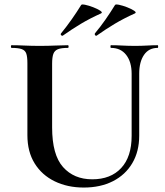

<svg xmlns="http://www.w3.org/2000/svg" viewBox="-20 -828 743 862"><path d="M571 -497Q571 -550 546.5 -581.5Q522 -613 478 -613Q476 -613 476 -619Q476 -625 478 -625Q503 -625 529.5 -623.5Q556 -622 587 -622Q614 -622 640 -623.5Q666 -625 688 -625Q690 -625 690 -619Q690 -613 688 -613Q648 -613 626.5 -581.5Q605 -550 605 -497V-219Q605 -148 574 -95.5Q543 -43 487 -14.5Q431 14 356 14Q283 14 225.5 -14Q168 -42 135.5 -94.5Q103 -147 103 -221V-544Q103 -573 98 -587.5Q93 -602 77.5 -607.5Q62 -613 32 -613Q29 -613 29 -619Q29 -625 32 -625Q58 -625 90 -623.5Q122 -622 158 -622Q196 -622 228 -623.5Q260 -625 285 -625Q288 -625 288 -619Q288 -613 285 -613Q255 -613 240 -607Q225 -601 219.5 -586Q214 -571 214 -542V-256Q214 -133 263 -78Q312 -23 394 -23Q477 -23 524 -73.5Q571 -124 571 -218ZM262 -668Q258 -666 254.5 -670Q251 -674 254 -678Q280 -710 302.5 -742Q325 -774 344 -805Q346 -810 362.5 -806.5Q379 -803 398.5 -795.5Q418 -788 430 -780Q442 -772 434 -768Q383 -745 343 -721Q303 -697 262 -668ZM414 -668Q410 -666 407 -670Q404 -674 406 -678Q432 -709 454.5 -741.5Q477 -774 496 -805Q498 -810 514.5 -806.5Q531 -803 550.5 -795.5Q570 -788 582 -780Q594 -772 586 -768Q535 -745 495 -721Q455 -697 414 -668Z"/></svg>

Font: Cormorant
Style: Bold
Weight: 700
Designer: Christian Thalmann (Catharsis Fonts)
Foundry: Catharsis Fonts
Version: Version 4.000